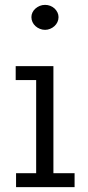

<svg xmlns="http://www.w3.org/2000/svg" viewBox="-20 -768 361 788"><path d="M165 -645.5Q153.8 -645.5 143.6 -649.7Q133.3 -653.8 125.5 -660.9Q117.7 -668 113.3 -677.5Q108.9 -687 108.9 -697.8Q108.9 -708 113.3 -717Q117.7 -726.1 125.5 -732.9Q133.3 -739.7 143.3 -743.9Q153.3 -748 165 -748Q176.3 -748 186.3 -744.1Q196.3 -740.2 203.9 -733.2Q211.4 -726.1 215.8 -717Q220.2 -708 220.2 -697.8Q220.2 -687 215.8 -677.5Q211.4 -668 203.6 -660.9Q195.8 -653.8 185.8 -649.7Q175.8 -645.5 165 -645.5ZM199.2 -496.6V-57.1H286.1V0H45.9V-57.1H128.4V-439.5H44.4V-496.6Z"/></svg>

Font: Twentytwelve Slab Light
Style: TwentytwelveSlab
Weight: 300
Designer: Domenico Catapano
Version: Version 1.00 2012